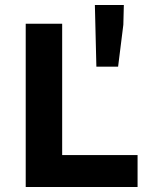

<svg xmlns="http://www.w3.org/2000/svg" viewBox="-20 -749 602 769"><path d="M531 0V-128H229V-654H83V0ZM474 -650 476 -729H360L366 -482H453Z"/></svg>

Font: Falling Sky
Style: Bd+
Weight: 400
Designer: Paul D. Hunt
Foundry: Adobe Systems Incorporated
Version: Version 1.02